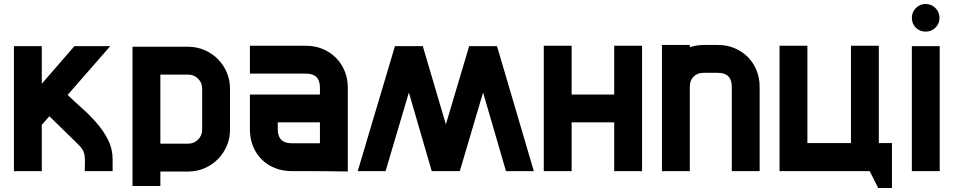

<svg xmlns="http://www.w3.org/2000/svg" viewBox="-20 -860 4793 965"><path d="M534 -628 320 -383Q354 -350 393.5 -315Q433 -280 467 -240.5Q501 -201 523.5 -156.5Q546 -112 546 -60V0H406Q406 -13 406.5 -26Q407 -39 407 -52Q407 -71 404 -84.5Q401 -98 394.5 -108.5Q388 -119 378 -129Q368 -139 355 -152L228 -276L190 -232V0H50V-628H190V-439L354 -628Z M926 -625Q969 -625 1007.5 -608.5Q1046 -592 1074.5 -563.5Q1103 -535 1119.5 -496.5Q1136 -458 1136 -415V-208Q1136 -164 1119.5 -126Q1103 -88 1074.5 -59.5Q1046 -31 1008 -14.5Q970 2 926 2H786V75H646V-625ZM996 -415Q996 -444 975.5 -464.5Q955 -485 926 -485H786V-138H926Q955 -138 975.5 -158.5Q996 -179 996 -208Z M1236 -630H1518Q1563 -630 1601.5 -614Q1640 -598 1668 -570Q1696 -542 1712 -503.5Q1728 -465 1728 -420V2Q1675 1 1623 0.5Q1571 0 1518 0H1446Q1400 0 1361.5 -15.5Q1323 -31 1295 -59Q1267 -87 1251.5 -125.5Q1236 -164 1236 -210V-385H1588V-420Q1588 -490 1518 -490H1236ZM1588 -245H1376V-210Q1376 -140 1446 -140H1588Z M1778 0 1965 -628H2105L2221 -235L2338 -628H2478L2663 0H2523L2408 -395L2291 0H2150L2035 -395L1918 0H1778Z M2713 -630H2853V-385H3067V-630H3207V0H3067V-245H2853V0H2713V-630Z M3798 0H3658V-424Q3658 -494 3588 -494H3517Q3485 -494 3466 -475Q3447 -456 3447 -424V0H3307V-634H3447V-623Q3483 -634 3517 -634H3588Q3633 -634 3671.5 -618Q3710 -602 3738 -574Q3766 -546 3782 -507.5Q3798 -469 3798 -424Z M3898 -630H4038V-141H4257V-630H4397V-141H4463V85H4394L4351 0H3898V-630Z M4703 0H4563V-628H4703ZM4563 -770Q4563 -799 4583 -819.5Q4603 -840 4632 -840Q4661 -840 4681.5 -819.5Q4702 -799 4702 -770Q4702 -741 4681.5 -721Q4661 -701 4632 -701Q4603 -701 4583 -721Q4563 -741 4563 -770Z"/></svg>

Font: CAT North
Style: Regular
Weight: 400
Designer: Peter Wiegel
Foundry: Peter Wiegel
Version: Version 1.000